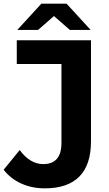

<svg xmlns="http://www.w3.org/2000/svg" viewBox="-36 -921 596 1053"><path d="M-16 10 72 -98Q129 -21 201 -21Q301 -21 301 -137V-570H56V-700H463V-146Q463 -17 399 47.5Q335 112 210 112Q139 112 80.5 85.5Q22 59 -16 10ZM347 -757 260 -833 173 -757H59L191 -901H329L461 -757Z"/></svg>

Font: Montserrat Alternates
Style: Bold
Weight: 700
Designer: Julieta Ulanovsky
Foundry: Julieta Ulanovsky
Version: Version 7.200